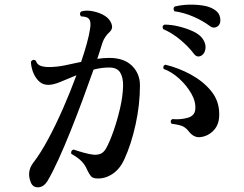

<svg xmlns="http://www.w3.org/2000/svg" viewBox="-20 -787 1040 819"><path d="M111 -10Q93 -55 122 -93Q153 -133 186 -194.5Q219 -256 250 -327Q281 -398 306 -466Q269 -451 238.5 -438Q208 -425 186 -425Q161 -425 144.5 -442Q128 -459 120 -482Q112 -505 112 -524Q121 -537 133 -528Q138 -512 152.5 -506.5Q167 -501 189 -501Q221 -501 255.5 -508Q290 -515 326 -523Q340 -564 350 -600Q360 -636 364 -663Q370 -696 358 -708Q353 -713 343.5 -715Q334 -717 326 -717Q316 -728 326 -738Q349 -745 378.5 -738.5Q408 -732 428 -719Q448 -706 455.5 -686Q463 -666 449 -652Q438 -642 430 -630.5Q422 -619 417 -605Q413 -592 407.5 -574.5Q402 -557 395 -536Q408 -538 420.5 -539Q433 -540 446 -540Q509 -540 543 -506.5Q577 -473 577 -423Q577 -341 558.5 -256.5Q540 -172 511 -109Q492 -66 459 -44.5Q426 -23 390 -26Q375 -27 367.5 -36Q360 -45 352 -62Q344 -82 329 -98Q314 -114 284 -131Q281 -146 294 -149Q311 -143 336 -136Q361 -129 380 -127Q396 -126 409 -131Q422 -136 433 -155Q448 -182 464 -227.5Q480 -273 492 -324.5Q504 -376 505 -420Q506 -455 493 -477Q480 -499 446 -499Q412 -499 379 -490Q359 -433 334 -365.5Q309 -298 282 -230.5Q255 -163 229 -106Q203 -49 182 -14Q166 11 143 12Q120 13 111 -10ZM834 -202Q806 -199 784 -228Q773 -242 759 -248.5Q745 -255 712 -259Q703 -272 715 -279Q750 -276 780.5 -284.5Q811 -293 813 -321Q816 -353 796 -388Q776 -423 744 -452Q712 -481 678 -493Q673 -507 686 -511Q743 -497 795 -468.5Q847 -440 880.5 -399Q914 -358 915 -305Q917 -259 893 -232.5Q869 -206 834 -202ZM841 -551Q821 -538 806 -559Q784 -588 749.5 -617Q715 -646 676 -663Q669 -677 682 -682Q711 -682 743.5 -674Q776 -666 804 -653Q832 -640 845 -621Q859 -600 856.5 -580Q854 -560 841 -551ZM875 -676Q846 -698 806 -715.5Q766 -733 724 -739Q720 -744 720.5 -750Q721 -756 725 -759Q752 -766 784 -767Q816 -768 845 -763.5Q874 -759 893 -747Q915 -734 919 -711.5Q923 -689 912 -678Q905 -671 895.5 -669.5Q886 -668 875 -676Z"/></svg>

Font: Zen Old Mincho SemiBold
Style: Regular
Weight: 600
Version: Version 1.500